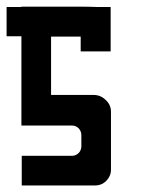

<svg xmlns="http://www.w3.org/2000/svg" viewBox="-20 -861 477 582"><path d="M316.4 -522.5Q316.4 -522.5 316.4 -521.5Q316.4 -520.5 316.4 -519.5Q316.4 -519.5 316.4 -504.9Q316.4 -490.2 316.4 -480.5Q316.4 -480.5 316.4 -446.3Q316.4 -412.1 316.4 -388.7Q316.4 -388.7 316.4 -375Q316.4 -361.3 316.4 -351.6Q316.4 -351.6 316.4 -351.6Q316.4 -350.6 316.4 -346.7Q316.4 -327.1 301.8 -312.5Q288.1 -298.8 267.6 -298.8Q267.6 -298.8 267.6 -298.8Q267.6 -298.8 264.6 -298.8Q264.6 -298.8 263.7 -298.8Q263.7 -298.8 262.7 -298.8Q262.7 -298.8 231.4 -298.8Q230.5 -298.8 229.5 -298.8Q196.3 -298.8 153.3 -298.8Q125 -298.8 96.7 -298.8Q67.4 -298.8 45.9 -298.8Q45.9 -298.8 45.9 -332Q45.9 -366.2 45.9 -387.7Q45.9 -387.7 45.9 -388.7Q45.9 -388.7 45.9 -388.7Q45.9 -388.7 80.1 -388.7Q113.3 -388.7 135.7 -388.7Q135.7 -388.7 143.6 -388.7Q151.4 -388.7 198.2 -388.7Q210 -388.7 218.8 -397.5Q226.6 -406.2 226.6 -418Q226.6 -418 226.6 -421.9Q226.6 -425.8 226.6 -451.2Q226.6 -462.9 218.8 -471.7Q210 -480.5 198.2 -480.5Q198.2 -480.5 174.8 -480.5Q151.4 -480.5 121.1 -480.5Q100.6 -480.5 80.1 -480.5Q60.5 -480.5 44.9 -480.5Q44.9 -480.5 44.9 -507.8Q44.9 -535.2 44.9 -553.7Q44.9 -553.7 44.9 -561.5Q44.9 -568.4 44.9 -573.2Q44.9 -573.2 44.9 -600.6Q44.9 -627.9 44.9 -663.1Q44.9 -686.5 44.9 -710Q44.9 -733.4 44.9 -751Q44.9 -751 28.3 -751Q11.7 -751 0 -751Q0 -751 0 -754.9Q0 -757.8 0 -765.6Q0 -773.4 0 -784.2Q0 -817.4 0 -839.8Q0 -839.8 16.6 -839.8Q34.2 -839.8 44.9 -839.8Q44.9 -839.8 44.9 -840.8Q44.9 -840.8 44.9 -840.8Q44.9 -840.8 79.1 -840.8Q112.3 -840.8 134.8 -840.8Q134.8 -840.8 162.1 -840.8Q190.4 -840.8 225.6 -840.8Q249 -840.8 273.4 -839.8Q296.9 -839.8 315.4 -839.8Q315.4 -839.8 315.4 -806.6Q315.4 -773.4 315.4 -751Q315.4 -751 315.4 -751Q315.4 -750 315.4 -750Q315.4 -750 315.4 -733.4Q315.4 -715.8 315.4 -705.1Q315.4 -705.1 281.2 -705.1Q247.1 -705.1 224.6 -705.1Q224.6 -705.1 224.6 -721.7Q224.6 -738.3 224.6 -750Q224.6 -750 191.4 -750Q157.2 -750 134.8 -750Q134.8 -750 134.8 -722.7Q134.8 -696.3 134.8 -661.1Q134.8 -637.7 134.8 -614.3Q134.8 -590.8 134.8 -573.2Q134.8 -573.2 154.3 -573.2Q173.8 -573.2 200.2 -573.2Q216.8 -573.2 233.4 -573.2Q251 -573.2 263.7 -573.2Q285.2 -573.2 300.8 -557.6Q316.4 -543 316.4 -522.5Z"/></svg>

Font: Reach
Style: Fill
Weight: 400
Designer: Billy Harris
Version: Version 1.0